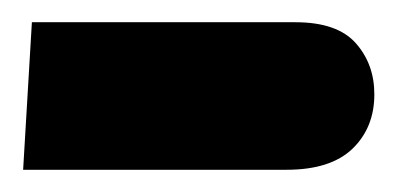

<svg xmlns="http://www.w3.org/2000/svg" viewBox="-20 -150 353 171"><path d="M0.6 1.2 235.2 1.2C261.3 1.2 280.8 -5 293.9 -17.5C306.9 -30.1 313.4 -46.2 313.4 -66C313.4 -83.8 308 -98.9 297 -111.4C286 -123.9 268.1 -130.2 243 -130.2H8.4Z"/></svg>

Font: Qalbi
Style: Regular
Weight: 400
Version: Version 001.000